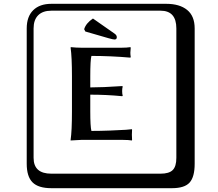

<svg xmlns="http://www.w3.org/2000/svg" viewBox="-20 -774 1140 1006"><path d="M453 -191Q453 -110 459 -88Q504 -88 557 -90Q610 -92 640 -94L671 -97L672 -94Q672 -91 671.5 -81.5Q671 -72 671 -68Q671 -64 671.5 -55Q672 -46 672 -41L671 -38Q653 -41 626 -41H405L350 -38V-41Q357 -88 357 -191V-374Q357 -475 350 -524L351 -527Q380 -524 405 -524H618Q645 -524 663 -527L665 -524Q663 -504 663 -498Q663 -487 665 -475L663 -472Q560 -481 459 -481Q453 -459 453 -374V-316Q517 -316 620 -323L623 -321Q620 -310 620 -297Q620 -282 623 -272L620 -270Q538 -278 453 -278ZM249 -718Q204 -718 180 -694Q156 -670 156 -625V53Q156 136 249 136H821Q866 136 885 117Q904 98 904 53V-625Q904 -718 821 -718ZM1000 84Q1000 153 973.5 182.5Q947 212 881 212H249Q181 212 150.5 181.5Q120 151 120 84V-625Q120 -687 154 -720.5Q188 -754 249 -754H851Q921 -754 960.5 -722Q1000 -690 1000 -625ZM467 -677 580 -598Q592 -590 592 -579Q592 -567 580 -567Q573 -567 548 -574L427 -609L421 -621Q430 -652 467 -677Z"/></svg>

Font: Libertinus Keyboard
Style: Regular
Weight: 700
Designer: Philipp H. Poll
Foundry: Khaled Hosny
Version: Version 6.7